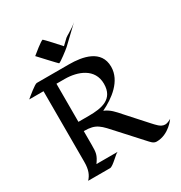

<svg xmlns="http://www.w3.org/2000/svg" viewBox="-210 -1071 1151 1222"><g transform="rotate(-30 366.0 -460.5)"><path d="M732 -81C732 -81 708 -65 687 -65C655 -65 632 -96 612 -117L485 -258C456 -291 431 -321 389 -338C474 -379 573 -451 573 -556C573 -680 447 -703 348 -703H111C97 -703 31 -648 17 -636H122V-117C122 -59 108 -27 83 0H244C267 0 324 -65 338 -66H182C215 -113 217 -129 217 -189V-288C308 -288 327 -261 401 -179L532 -35C547 -19 562 2 586 2C677 2 732 -81 732 -81ZM479 -485C479 -372 389 -356 293 -356C288 -356 217 -356 217 -356V-636H277C373 -636 479 -597 479 -485ZM511 -921C492 -903 468 -889 446 -875C438 -870 426 -864 419 -858L378 -819C370 -829 284 -923 281 -923C270 -923 201 -867 188 -856C197 -846 295 -740 297 -740C307 -740 378 -795 389 -805Z"/></g></svg>

Font: Fondamento
Style: Regular
Weight: 400
Designer: Astigmatic (AOETI)
Foundry: Astigmatic (AOETI)
Version: Version 1.001